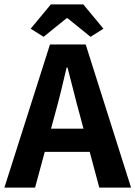

<svg xmlns="http://www.w3.org/2000/svg" viewBox="-25 -856 618 876"><path d="M-5 0 203 -653H366L573 0H428L338 -336Q324 -386 310.5 -441Q297 -496 283 -548H279Q267 -496 253.5 -441Q240 -386 226 -336L135 0ZM127 -163V-269H439V-163ZM174 -688 115 -725 207 -836H355L447 -725L388 -688L283 -773H279Z"/></svg>

Font: Assistant ExtraLight
Style: Bold
Weight: 700
Version: Version 3.000